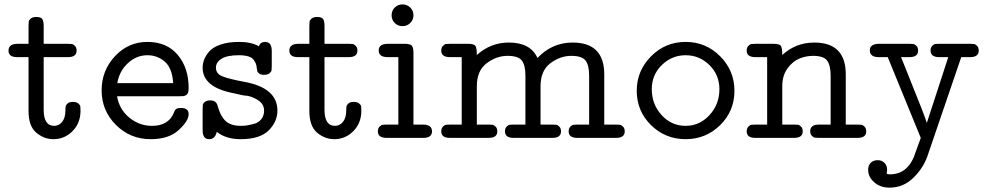

<svg xmlns="http://www.w3.org/2000/svg" viewBox="-20 -632 4533 880"><path d="M19 -399.9Q19 -430.7 60.1 -431.2H110.8V-513.2Q110.8 -526.4 111.8 -533.2Q112.8 -540 121.3 -547.1Q129.9 -554.2 146 -554.2Q168.9 -554.2 174.6 -543.7Q180.2 -533.2 180.2 -513.2V-431.2H291Q303.2 -431.2 309.6 -430.2Q315.9 -429.2 323.5 -421.6Q331.1 -414.1 331.1 -399.9Q331.1 -370.1 291 -370.1H180.2V-128.9Q180.2 -55.2 228.5 -55.2Q228.5 -55.2 229 -55.2Q250 -55.2 264.9 -73.5Q279.8 -91.8 279.8 -126Q279.8 -138.2 281 -144.5Q282.2 -150.9 290 -158Q297.9 -165 314 -165Q330.1 -165 338.6 -158Q347.2 -150.9 348.1 -144.5Q349.1 -138.2 349.1 -125Q349.1 -67.9 312.5 -31Q275.9 5.9 225.1 5.9Q181.2 5.9 146 -24.2Q110.8 -54.2 110.8 -123V-370.1H59.1Q19 -370.1 19 -399.9Z M445.8 -217.8Q445.8 -308.6 506.8 -374.3Q567.9 -439.9 655.8 -439.9Q744.6 -439.9 794.7 -380.4Q844.7 -320.8 844.7 -228Q844.7 -214.8 841.8 -207Q838.9 -199.2 832.3 -195.6Q825.7 -191.9 820.3 -191.4Q814.9 -190.9 804.7 -190.9H516.6Q526.4 -130.9 572.5 -93Q618.7 -55.2 676.8 -55.2Q752 -55.2 776.9 -115.2Q781.7 -129.4 788.8 -133.3Q795.9 -137.2 809.6 -137.2Q844.7 -137.2 844.7 -108.9Q844.7 -78.1 799.3 -36.1Q753.9 5.9 670.9 5.9Q576.7 5.9 511.2 -59.6Q445.8 -125 445.8 -217.8ZM517.6 -251H773.9Q769 -320.8 734.9 -349.9Q700.7 -378.9 655.8 -378.9Q606 -378.9 566.7 -343Q527.3 -307.1 517.6 -251Z M908.7 -35.2V-130.9Q908.7 -144 909.7 -151.1Q910.6 -158.2 919.2 -165Q927.7 -171.9 943.4 -171.9Q971.2 -171.9 977.5 -147Q983.4 -127 989 -114Q994.6 -101.1 1006.1 -85.9Q1017.6 -70.8 1037.1 -63Q1056.6 -55.2 1083.5 -55.2Q1095.7 -55.2 1107.7 -56.6Q1119.6 -58.1 1141.6 -63.5Q1163.6 -68.8 1177 -85Q1190.4 -101.1 1190.4 -125Q1190.4 -151.9 1168 -168.9Q1145.5 -186 1114.7 -192.9Q1097.7 -192.9 1053.7 -204.1Q908.7 -231 908.7 -321.8Q908.7 -338.9 915 -356.9Q921.4 -375 938 -395Q954.6 -415 990 -427.5Q1025.4 -439.9 1076.7 -439.9Q1131.8 -439.9 1166.5 -419.9Q1173.3 -439.9 1195.3 -439.9Q1225.1 -439.9 1225.6 -398.9V-330.1Q1225.6 -316.9 1224.6 -310.1Q1223.6 -303.2 1215.1 -296.1Q1206.5 -289.1 1190.4 -289.1Q1176.3 -289.1 1168.5 -294.4Q1160.6 -299.8 1159.2 -305.9Q1157.7 -312 1156.7 -320.8Q1155.8 -332 1153.1 -339.1Q1150.4 -346.2 1143.1 -357.2Q1135.7 -368.2 1118.2 -373.5Q1100.6 -378.9 1074.7 -378.9Q1021.5 -378.9 995.6 -363Q969.7 -347.2 969.7 -321.8Q969.7 -293.9 999.5 -282Q1029.3 -270 1100.6 -256.8Q1251.5 -229 1251.5 -125Q1251.5 -74.2 1211.4 -34.2Q1171.4 5.9 1082.5 5.9Q1015.6 5.9 973.6 -27.8Q965.8 5.9 939.5 5.9Q939 5.9 938.5 5.9Q908.7 5.9 908.7 -35.2Z M1306.2 -399.9Q1306.2 -430.7 1347.2 -431.2H1397.9V-513.2Q1397.9 -526.4 1398.9 -533.2Q1399.9 -540 1408.4 -547.1Q1417 -554.2 1433.1 -554.2Q1456.1 -554.2 1461.7 -543.7Q1467.3 -533.2 1467.3 -513.2V-431.2H1578.1Q1590.3 -431.2 1596.7 -430.2Q1603 -429.2 1610.6 -421.6Q1618.2 -414.1 1618.2 -399.9Q1618.2 -370.1 1578.1 -370.1H1467.3V-128.9Q1467.3 -55.2 1515.6 -55.2Q1515.6 -55.2 1516.1 -55.2Q1537.1 -55.2 1552 -73.5Q1566.9 -91.8 1566.9 -126Q1566.9 -138.2 1568.1 -144.5Q1569.3 -150.9 1577.1 -158Q1585 -165 1601.1 -165Q1617.2 -165 1625.7 -158Q1634.3 -150.9 1635.3 -144.5Q1636.2 -138.2 1636.2 -125Q1636.2 -67.9 1599.6 -31Q1563 5.9 1512.2 5.9Q1468.3 5.9 1433.1 -24.2Q1397.9 -54.2 1397.9 -123V-370.1H1346.2Q1306.2 -370.1 1306.2 -399.9Z M1711.9 -29.8Q1711.9 -43.9 1719.5 -51.5Q1727.1 -59.1 1733.4 -60.1Q1739.7 -61 1752 -61H1805.7V-370.1H1756.8Q1715.8 -370.1 1715.8 -400.9Q1715.8 -430.7 1756.8 -431.2H1835Q1859.9 -431.2 1867.4 -422.6Q1875 -414.1 1875 -390.1V-61H1918.9Q1960 -61 1960 -29.8Q1960 0 1919.9 0H1752Q1711.9 0 1711.9 -29.8ZM1789.3 -526.6Q1774.9 -541 1774.9 -562Q1774.9 -583 1789.3 -597.4Q1803.7 -611.8 1824.7 -611.8Q1845.7 -611.8 1860.4 -597.4Q1875 -583 1875 -562Q1875 -541 1860.4 -526.6Q1845.7 -512.2 1824.7 -512.2Q1803.7 -512.2 1789.3 -526.6Z M2002.4 -29.8Q2002.4 -43.9 2010 -51.5Q2017.6 -59.1 2023.9 -60.1Q2030.3 -61 2042.5 -61H2096.2V-370.1H2042.5Q2002.4 -370.1 2002.4 -399.9Q2002.4 -414.1 2010 -421.6Q2017.6 -429.2 2023.9 -430.2Q2030.3 -431.2 2042.5 -431.2H2125.5Q2153.3 -431.2 2159.4 -421.1Q2165.5 -411.1 2165.5 -379.9Q2228.5 -437 2312.5 -437Q2411.6 -437 2443.4 -366.2Q2510.3 -437 2604.5 -437Q2749.5 -437 2749.5 -291V-61H2803.2Q2815.4 -61 2821.8 -60.1Q2828.1 -59.1 2835.7 -51.5Q2843.3 -43.9 2843.3 -29.8Q2843.3 0 2803.2 0H2626.5Q2586.4 0 2586.4 -29.8Q2586.4 -43.9 2594 -51.5Q2601.6 -59.1 2607.9 -60.1Q2614.3 -61 2626.5 -61H2680.2V-285.2Q2680.2 -333 2663.8 -354.5Q2647.5 -376 2598.1 -376Q2547.4 -376 2502.4 -342Q2457.5 -308.1 2457.5 -236.8V-61H2511.2Q2523.4 -61 2529.8 -60.1Q2536.1 -59.1 2543.7 -51.5Q2551.3 -43.9 2551.3 -29.8Q2551.3 0 2511.2 0H2334.5Q2294.4 0 2294.4 -29.8Q2294.4 -43.9 2302 -51.5Q2309.6 -59.1 2315.9 -60.1Q2322.3 -61 2334.5 -61H2388.2V-285.2Q2388.2 -333 2371.8 -354.5Q2355.5 -376 2306.2 -376Q2255.4 -376 2210.4 -342Q2165.5 -308.1 2165.5 -236.8V-61H2219.2Q2231.4 -61 2237.8 -60.1Q2244.1 -59.1 2251.7 -51.5Q2259.3 -43.9 2259.3 -29.8Q2259.3 0 2219.2 0H2042.5Q2002.4 0 2002.4 -29.8Z M2898.4 -215.8Q2898.4 -307.6 2963.9 -373.8Q3029.3 -439.9 3122.3 -439.9Q3215.3 -439.9 3280.8 -374Q3346.2 -308.1 3346.2 -215.8Q3346.2 -123 3280.8 -58.6Q3215.3 5.9 3122.3 5.9Q3029.3 5.9 2963.9 -58.6Q2898.4 -123 2898.4 -215.8ZM2967.3 -223.1Q2967.3 -154.3 3012.2 -104.7Q3057.1 -55.2 3122.6 -55.2Q3186.5 -55.2 3231.9 -104.5Q3277.3 -153.8 3277.3 -223.1Q3277.3 -289.1 3231.4 -334Q3185.5 -378.9 3122.6 -378.9Q3059.6 -378.9 3013.4 -334Q2967.3 -289.1 2967.3 -223.1Z M3402.3 -29.8Q3402.3 -43.9 3409.9 -51.5Q3417.5 -59.1 3423.8 -60.1Q3430.2 -61 3442.4 -61H3496.1V-370.1H3442.4Q3402.3 -370.1 3402.3 -399.9Q3402.3 -414.1 3409.9 -421.6Q3417.5 -429.2 3423.8 -430.2Q3430.2 -431.2 3442.4 -431.2H3525.4Q3553.2 -431.2 3559.3 -421.1Q3565.4 -411.1 3565.4 -379.9Q3627.4 -437 3712.4 -437Q3856.4 -437 3856.4 -291V-61H3910.2Q3922.4 -61 3928.7 -60.1Q3935.1 -59.1 3942.6 -51.5Q3950.2 -43.9 3950.2 -29.8Q3950.2 0 3910.2 0H3733.4Q3721.2 0 3714.8 -1Q3708.5 -2 3700.9 -9.5Q3693.4 -17.1 3693.4 -30.8Q3693.4 -60.5 3733.4 -61H3787.1V-285.2Q3787.1 -332 3771.2 -354Q3755.4 -376 3706.1 -376Q3675.3 -376 3644.8 -364Q3614.3 -352.1 3589.8 -319.1Q3565.4 -286.1 3565.4 -236.8V-61H3619.1Q3631.3 -61 3637.7 -60.1Q3644 -59.1 3651.6 -51.5Q3659.2 -43.9 3659.2 -29.8Q3659.2 0 3619.1 0H3442.4Q3402.3 0 3402.3 -29.8Z M3959 146Q3959 126 3970.9 114Q3982.9 102.1 4002.9 102.1Q4021 102.1 4033.4 114Q4045.9 126 4045.9 146Q4045.9 150.9 4044.9 156Q4043.9 161.1 4043.9 162.1Q4043.9 167 4059.1 167Q4146 167 4177.7 62Q4197.8 4.9 4200.2 0L4048.8 -370.1H4007.8Q3966.8 -370.1 3966.8 -400.9Q3966.8 -430.7 4007.8 -431.2H4147.9Q4160.2 -431.2 4166.5 -430.2Q4172.9 -429.2 4180.4 -421.6Q4188 -414.1 4188 -399.9Q4188 -370.1 4147.9 -370.1H4109.9L4205.1 -131.8Q4221.2 -89.8 4228 -68.8L4326.2 -370.1H4285.2Q4245.1 -370.1 4245.1 -399.9Q4245.1 -414.1 4252.4 -421.6Q4259.8 -429.2 4266.4 -430.2Q4272.9 -431.2 4285.2 -431.2H4425.8Q4438 -431.2 4444.6 -430.2Q4451.2 -429.2 4458.5 -421.6Q4465.8 -414.1 4465.8 -399.9Q4465.8 -370.1 4425.8 -370.1H4385.7L4231 83Q4211.9 138.2 4166 183.1Q4120.1 228 4057.1 228Q4015.1 228 3987.1 203.6Q3959 179.2 3959 146Z"/></svg>

Font: CMU Typewriter Text Variable Width
Style: Medium
Weight: 500
Version: Version 0.7.0